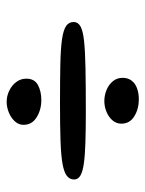

<svg xmlns="http://www.w3.org/2000/svg" viewBox="50 -598 436 576"><g transform="rotate(-90 268.0 -310.0)"><path d="M258 -111.5Q229.5 -111.5 207.2 -125Q185 -138.5 185 -164Q185 -178.5 194.5 -190Q204 -201.5 219.8 -208.2Q235.5 -215 253 -215Q270.5 -215 286.5 -208.2Q302.5 -201.5 312.5 -189.2Q322.5 -177 322.5 -160Q322.5 -144 314 -133Q305.5 -122 290.8 -116.8Q276 -111.5 258 -111.5ZM220.5 -270.5Q166.5 -270.5 128 -271.8Q89.5 -273 65 -276.5Q40.5 -280 29 -287Q17.5 -294 17.5 -305.5Q17.5 -319 28.5 -327.5Q39.5 -336 65 -340.5Q90.5 -345 134.8 -346.5Q179 -348 245 -348Q315.5 -348 362.8 -347Q410 -346 437.8 -342Q465.5 -338 477.8 -329.8Q490 -321.5 490 -307Q490 -294 476.8 -286.5Q463.5 -279 433 -275.8Q402.5 -272.5 350.5 -271.5Q298.5 -270.5 220.5 -270.5ZM255.5 -404Q227 -404 204.2 -418Q181.5 -432 181.5 -457.5Q181.5 -472 192 -483.5Q202.5 -495 218.5 -501.5Q234.5 -508 250.5 -508Q268 -508 284 -500.2Q300 -492.5 310 -479.2Q320 -466 320 -449Q320 -424.5 301 -414.2Q282 -404 255.5 -404Z"/></g></svg>

Font: Gluten Thin
Style: Regular
Weight: 400
Version: Version 1.300